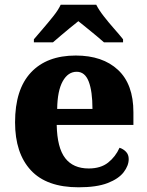

<svg xmlns="http://www.w3.org/2000/svg" viewBox="-20 -786 626 816"><path d="M314 10Q178 10 111 -62.5Q44 -135 44 -266Q44 -406 111.5 -478Q179 -550 302 -550Q416 -550 481.5 -489Q547 -428 547 -309V-255H221Q223 -158 257 -114Q291 -70 357 -70Q408 -70 439.5 -95Q471 -120 488 -158Q504 -153 515.5 -141Q527 -129 527 -110Q527 -82 505.5 -54Q484 -26 437.5 -8Q391 10 314 10ZM373 -323Q373 -398 357 -439.5Q341 -481 306 -481Q269 -481 246.5 -440.5Q224 -400 223 -323ZM124 -619Q140 -638 162.5 -664Q185 -690 206.5 -717Q228 -744 238 -766H389Q400 -744 421 -717Q442 -690 465 -664Q488 -638 503 -619V-606H422Q410 -617 390 -633.5Q370 -650 349 -667Q328 -684 313 -696Q298 -684 277 -667Q256 -650 237 -633.5Q218 -617 205 -606H124Z"/></svg>

Font: Noto Serif Hebrew ExtraBold
Style: Regular
Weight: 800
Version: Version 2.003